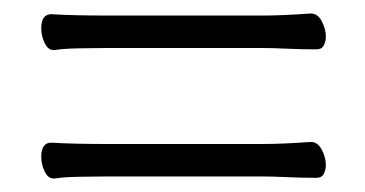

<svg xmlns="http://www.w3.org/2000/svg" viewBox="-20 -392 540 284"><path d="M440 -372Q450 -372 456 -360.5Q462 -349 462 -338Q462 -331 459 -325Q456 -319 448 -319Q425 -319 404 -320Q383 -321 367 -321H137Q119 -321 96 -320.5Q73 -320 61 -318H59Q51 -318 46 -328.5Q41 -339 41 -350Q41 -371 56 -371Q71 -370 92.5 -369.5Q114 -369 138 -369H368Q397 -369 439 -372ZM440 -182Q450 -182 456 -170.5Q462 -159 462 -148Q462 -141 459 -135Q456 -129 448 -129Q425 -129 404 -130Q383 -131 367 -131H137Q119 -131 96 -130.5Q73 -130 61 -128H59Q51 -128 46 -138.5Q41 -149 41 -160Q41 -181 56 -181Q71 -180 92.5 -179.5Q114 -179 138 -179H368Q397 -179 439 -182Z"/></svg>

Font: Moon Stars Kai HW Light
Style: Regular
Weight: 300
Designer: GuiWonder
Version: Version 1.101